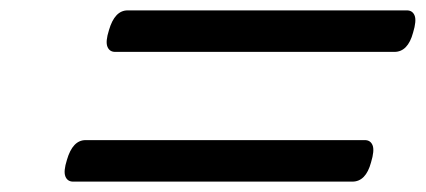

<svg xmlns="http://www.w3.org/2000/svg" viewBox="-20 -623 820 370"><path d="M202 -523Q191 -523 187 -533Q183 -543 190 -565Q201 -603 226 -603H764Q775 -603 779 -593Q783 -583 776 -560Q766 -523 740 -523ZM121 -273Q110 -273 106 -283Q102 -293 109 -315Q120 -353 145 -353H683Q694 -353 698 -343Q702 -333 695 -310Q685 -273 659 -273Z"/></svg>

Font: Playwrite DE LA
Style: Regular
Weight: 400
Designer: Veronika Burian, José Scaglione
Foundry: TypeTogether
Version: Version 1.002